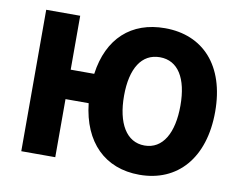

<svg xmlns="http://www.w3.org/2000/svg" viewBox="-82 -870 1257 996"><g transform="rotate(10 546.5 -372.0)"><path d="M710 -140C614 -140 561 -232 561 -376C561 -520 614 -605 710 -605C806 -605 858 -520 858 -376C858 -232 806 -140 710 -140ZM710 14C911 14 1041 -132 1041 -376C1041 -619 911 -758 710 -758C533 -758 415 -652 389 -461H265V-745H86V0H265V-306H387C409 -104 528 14 710 14Z"/></g></svg>

Font: ChiuKong Gothic MN Heavy
Style: Regular
Weight: 900
Designer: Ryoko NISHIZUKA 西塚涼子 (kana, bopomofo & ideographs); Paul D. Hunt (Latin, Greek & Cyrillic); Sandoll Communications 산돌커뮤니
Foundry: Adobe
Version: Version 1.300